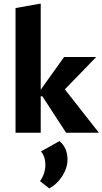

<svg xmlns="http://www.w3.org/2000/svg" viewBox="-20 -743 573 1075"><path d="M350 0 217 -204H201V-231L339 -424H517V-422L295 -193L306 -290L532 -2V0ZM67 0V-698L208 -723V0ZM256 312 204 271Q219 251 226.5 227Q234 203 234 181Q234 156 227 136Q220 116 209 105L313 47Q336 66 347 92.5Q358 119 358 149Q358 196 329.5 241.5Q301 287 256 312Z"/></svg>

Font: Ysabeau Office ExtraBold
Style: Regular
Weight: 800
Designer: Christian Thalmann (Catharsis Fonts)
Version: Version 2.001;gftools[0.9.30]; featfreeze: tnum,lnum,ss02